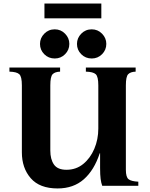

<svg xmlns="http://www.w3.org/2000/svg" viewBox="-20 -1045 841 1080"><path d="M304 15Q203 15 153 -42.5Q103 -100 103 -188V-565Q103 -614 88.5 -627.5Q74 -641 33 -642V-665H318V-642Q289 -641 276 -627.5Q263 -614 263 -565V-198Q263 -149 283.5 -119.5Q304 -90 354 -90Q408 -90 448 -122.5Q488 -155 510.5 -208Q533 -261 533 -322V-565Q533 -614 518.5 -627.5Q504 -641 463 -642V-665H743V-642Q714 -641 701 -627.5Q688 -614 688 -565V-90Q688 -49 703 -37Q718 -25 758 -23V0H555Q549 -16 546 -38.5Q543 -61 543 -100V-183H541Q510 -88 451.5 -36.5Q393 15 304 15ZM288 -716Q253 -716 229 -740Q205 -764 205 -798Q205 -831 229 -855.5Q253 -880 288 -880Q322 -880 346 -855.5Q370 -831 370 -798Q370 -764 346 -740Q322 -716 288 -716ZM496 -716Q461 -716 437 -740Q413 -764 413 -798Q413 -831 437 -855.5Q461 -880 496 -880Q530 -880 554 -855.5Q578 -831 578 -798Q578 -764 554 -740Q530 -716 496 -716ZM230 -1025H550V-942H230Z"/></svg>

Font: Bona Nova
Style: Bold
Weight: 700
Designer: Mateusz Machalski
Foundry: Capitalics
Version: Version 4.001; ttfautohint (v1.8.3)